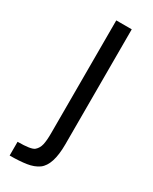

<svg xmlns="http://www.w3.org/2000/svg" viewBox="-199 -739 686 860"><g transform="rotate(30 144.5 -309.5)"><path d="M18 72V1Q88 1 103.5 -12.5Q119 -26 124 -48Q129 -70 129 -107V-691H209V-96Q209 11 164 44Q140 61 104 66.5Q68 72 18 72Z"/></g></svg>

Font: Cairo-CLs
Style: CLs-Regular
Weight: 400
Version: Version 3.130;gftools[0.9.24]